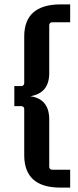

<svg xmlns="http://www.w3.org/2000/svg" viewBox="-20 -684 355 870"><path d="M203.1 -571.3Q205.1 -582 214.8 -583H297.9V-664.1H251Q90.8 -662.1 89.8 -520.5V-306.6Q87.9 -294.9 78.1 -293.9H44.9V-203.1H78.1Q88.9 -201.2 89.8 -190.4V22.5Q91.8 165 251 166H297.9V85H214.8Q204.1 83 203.1 73.2V-146.5Q201.2 -236.3 117.2 -248Q202.1 -261.7 203.1 -350.6Z"/></svg>

Font: Gemunu Libre
Style: Bold
Weight: 700
Designer: Pushpananda Ekanayake, Sol Matas, Kosala Senevirathne
Foundry: Mooniak
Version: Version 1.001